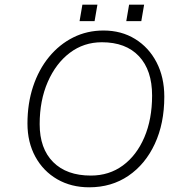

<svg xmlns="http://www.w3.org/2000/svg" viewBox="-20 -790 720 818"><path d="M530 -770H594L582 -700H518ZM331 -770H395L383 -700H319ZM97 -264Q97 -349 121 -421.5Q145 -494 189 -547.5Q233 -601 292 -630.5Q351 -660 421 -660Q497 -660 555.5 -624Q614 -588 647 -524.5Q680 -461 680 -378Q680 -264 639.5 -177Q599 -90 527 -41Q455 8 360 8Q283 8 223.5 -26.5Q164 -61 130.5 -122.5Q97 -184 97 -264ZM628 -383Q628 -491 572 -550.5Q516 -610 414 -610Q337 -610 277.5 -565Q218 -520 183.5 -441Q149 -362 149 -261Q149 -157 206.5 -99.5Q264 -42 367 -42Q445 -42 503.5 -85Q562 -128 595 -205Q628 -282 628 -383Z"/></svg>

Font: Overused Grotesk Light
Style: Italic
Weight: 300
Italic angle: -10°
Version: Version 0.003